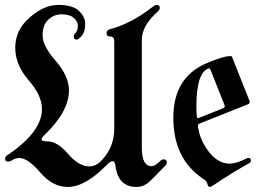

<svg xmlns="http://www.w3.org/2000/svg" viewBox="-39 -738 1052 768"><path d="M0 0ZM-18.6 -103.5Q-18.6 -111.3 -9.8 -117.2Q128.9 -210 128.9 -302.2Q128.9 -356 75.4 -417.2Q22 -478.5 22 -547.9Q22 -617.2 79.3 -667.7Q136.7 -718.3 194.1 -718.3Q251.5 -718.3 276.6 -694.6Q301.8 -670.9 301.8 -641.8Q301.8 -612.8 289.1 -596.2Q276.4 -579.6 267.6 -579.6Q255.9 -579.6 255.9 -592.3Q255.9 -598.6 264.2 -607.9Q272.5 -617.2 272.5 -634.8Q272.5 -652.3 256.1 -666.5Q239.7 -680.7 208.3 -680.7Q176.8 -680.7 154.1 -659.4Q131.3 -638.2 131.3 -596.4Q131.3 -554.7 184.1 -494.1Q236.8 -433.6 236.8 -376Q236.8 -291.5 137.7 -196.8Q127.4 -187 127.4 -179.7Q127.4 -172.4 151.9 -172.4Q190.4 -172.4 233.4 -122.3Q276.4 -72.3 318.4 -72.3Q345.2 -72.3 368.2 -97.2Q418 -150.4 418 -222.7V-574.2Q418 -591.8 402.6 -591.8Q387.2 -591.8 387.2 -604.7Q387.2 -617.7 400.4 -621.1Q485.8 -643.1 574.7 -712.9Q581.5 -718.3 588.4 -718.3Q600.1 -718.3 600.1 -706.5Q600.1 -698.7 591.8 -691.4Q528.3 -635.3 528.3 -578.1V-147.5Q528.3 -73.2 567.4 -73.2Q581.1 -73.2 601.6 -93.8Q608.4 -100.6 615.7 -100.6Q628.4 -100.6 628.4 -87.9Q628.4 -81.5 622.6 -75.7L564.9 -17.1Q538.6 9.8 507.3 9.8Q433.6 9.8 422.9 -74.2Q420.4 -93.3 411.4 -93.3Q402.3 -93.3 388.2 -78.6Q302.7 9.8 231.4 9.8Q171.9 9.8 122.1 -48.1Q72.3 -106 38.1 -106Q22.5 -106 6.8 -95.7Q0 -91.3 -6.8 -91.3Q-18.6 -91.3 -18.6 -103.5ZM654.3 -267.1Q654.3 -427.2 784.7 -483.9Q853 -513.7 884.3 -513.7Q887.7 -513.7 889.2 -510.3L958.5 -335.9Q960 -333 960 -330.1Q960 -323.7 951.7 -320.3L761.2 -244.6Q752.4 -241.2 752.4 -234.9Q752.4 -232.4 752.9 -230Q759.3 -193.4 772.9 -167.5Q817.9 -83.5 880.4 -83.5Q905.8 -83.5 944.8 -103Q951.7 -106.4 954.6 -106.4Q964.8 -106.4 964.8 -94.7Q964.8 -89.4 956.1 -84.5Q883.8 -43.9 814 3.4Q804.7 9.8 799.3 9.8Q793.9 9.8 790.8 -2Q787.6 -13.7 776.4 -21Q654.3 -100.1 654.3 -267.1ZM746.6 -314Q746.6 -280.8 748.5 -270Q749.5 -265.6 752.2 -265.6Q754.9 -265.6 758.3 -267.1L853 -304.7Q859.9 -307.6 859.9 -313.5Q859.9 -315.9 858.4 -319.3L802.7 -459.5Q800.8 -464.4 798.1 -464.4Q795.4 -464.4 794.4 -463.9Q746.6 -445.8 746.6 -314Z"/></svg>

Font: UnifrakturMaguntia18
Style: Book
Weight: 400
Designer: j. 'mach' wust, Gerrit Ansmann, Georg Duffner, based on a font by Peter Wiegel, original typeface by Carl Albert Fahrenw
Version: Version 2017-03-19